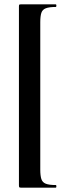

<svg xmlns="http://www.w3.org/2000/svg" viewBox="-20 -745 314 882"><path d="M67 106V-715Q67 -722 68.5 -723.5Q70 -725 76 -725Q100 -725 131.5 -725Q163 -725 192 -725Q221 -725 236 -725Q239 -725 239 -719Q239 -713 236 -713Q206 -713 190.5 -707Q175 -701 170 -686Q165 -671 165 -642V34Q165 62 170 77.5Q175 93 190.5 99Q206 105 236 105Q239 105 239 111Q239 117 236 117Q221 117 192 117Q163 117 131.5 117Q100 117 76 117Q70 117 68.5 115Q67 113 67 106Z"/></svg>

Font: Cormorant Infant Light
Style: Regular
Weight: 300
Designer: Christian Thalmann (Catharsis Fonts)
Foundry: Catharsis Fonts
Version: Version 4.001